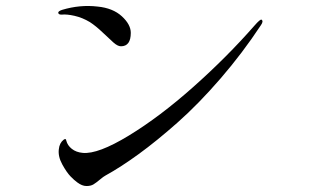

<svg xmlns="http://www.w3.org/2000/svg" viewBox="-20 -672 1040 643"><path d="M177 -172Q179 -193 193 -204Q201 -210 202 -201Q206 -185 220.5 -173.5Q235 -162 257 -160Q308 -155 411.5 -218Q515 -281 627.5 -381Q740 -481 832 -586Q852 -609 856 -606Q863 -601 854 -588Q792 -494 718.5 -409Q645 -324 575 -262Q505 -200 444.5 -156Q384 -112 333 -84Q327 -81 314.5 -70.5Q302 -60 293 -54.5Q284 -49 269.5 -49Q255 -49 239 -61Q229 -68 216 -81.5Q203 -95 188.5 -121.5Q174 -148 177 -172ZM188 -639Q248 -657 307 -650Q358 -645 388 -617.5Q418 -590 418 -562Q418 -517 385 -517Q374 -517 359.5 -530Q345 -543 323 -564Q301 -585 281 -598Q256 -613 229.5 -619Q203 -625 186 -623Q175 -623 175 -630Q176 -635 188 -639Z"/></svg>

Font: TsukuhouMincho
Style: Regular
Weight: 400
Designer: Iose
Foundry: Typographish
Version: Version 1.001; ttfautohint (v1.8.3)